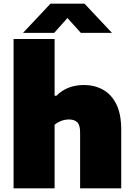

<svg xmlns="http://www.w3.org/2000/svg" viewBox="-20 -1019 726 1039"><path d="M53.5 0V-808H275.5V-501H285.5Q343 -559 434.5 -559Q490.5 -559 536.2 -534.2Q582 -509.5 609 -456.2Q636 -403 636 -316.5V0H413.5V-302.5Q413.5 -342.5 398 -357.5Q382.5 -372.5 353.5 -372.5Q330.5 -372.5 309.8 -364.2Q289 -356 275.5 -343.5V0ZM104.5 -841 253 -999H437.5L586 -841H417.5L345 -921.5L273 -841Z"/></svg>

Font: Encode Sans SmExp Black
Style: Regular
Weight: 900
Width: 6
Designer: Multiple Designers
Foundry: Impallari Type
Version: Version 3.002; ttfautohint (v1.8.3) -l 8 -r 50 -G 200 -x 14 